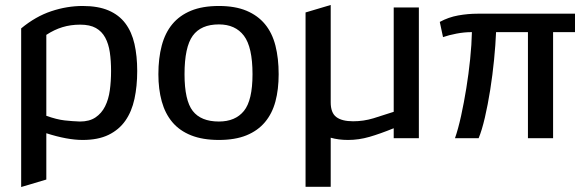

<svg xmlns="http://www.w3.org/2000/svg" viewBox="-20 -555 2349 771"><path d="M65 -441Q123 -489 186 -510Q249 -531 312 -531Q374 -531 416 -513Q458 -495 483.5 -461Q509 -427 520 -378.5Q531 -330 531 -270Q531 -209 520 -158Q509 -107 483.5 -70.5Q458 -34 416 -13.5Q374 7 312 7Q250 7 166 -20V166L65 196ZM166 -90Q208 -75 239.5 -71.5Q271 -68 301 -67Q339 -67 363.5 -83.5Q388 -100 402 -128Q416 -156 421 -192.5Q426 -229 426 -270Q426 -311 421 -345Q416 -379 402.5 -404Q389 -429 365 -442.5Q341 -456 302 -456Q264 -456 231 -446Q198 -436 166 -415Z M859 -531Q924 -531 969.5 -512Q1015 -493 1044 -458Q1073 -423 1086 -372Q1099 -321 1099 -257Q1099 -196 1086 -147.5Q1073 -99 1044 -64.5Q1015 -30 969.5 -11.5Q924 7 859 7Q794 7 747.5 -11.5Q701 -30 672 -64.5Q643 -99 629.5 -148Q616 -197 616 -257Q616 -321 629.5 -372Q643 -423 672 -458Q701 -493 747 -512Q793 -531 859 -531ZM859 -457Q787 -457 754 -411.5Q721 -366 721 -257Q721 -152 754 -109.5Q787 -67 859 -67Q925 -67 959.5 -109.5Q994 -152 994 -257Q994 -366 959.5 -411.5Q925 -457 859 -457Z M1207 -505 1308 -535V-144Q1308 -102 1330.5 -85Q1353 -68 1398 -68Q1440 -68 1479.5 -80Q1519 -92 1561 -106V-525H1662V0H1561V-40Q1507 -18 1464 -5.5Q1421 7 1378 7Q1339 7 1308 -2V195H1207Z M1746 -467Q1781 -486 1820 -493Q1859 -500 1898 -500H2289V-426H2201V0H2100V-426H1972Q1970 -376 1964 -315Q1958 -254 1948.5 -194Q1939 -134 1927 -82.5Q1915 -31 1902 0H1807Q1820 -37 1831.5 -89.5Q1843 -142 1852.5 -200.5Q1862 -259 1868 -318Q1874 -377 1875 -426Q1844 -426 1813 -420Q1782 -414 1759 -406Z"/></svg>

Font: BM YEONSUNG
Style: Regular
Weight: 400
Designer: Bongjin Kim; Myungsoo Han; Jaehyun Keum; Jihee Min; Dokyung Lee; Chorong Kim; Jooyeon Kang; Sang-a Kim;
Foundry: Sandoll Communications Inc.
Version: Version 1.000;PS 1;hotconv 16.6.51;makeotf.lib2.5.65220